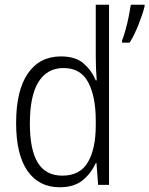

<svg xmlns="http://www.w3.org/2000/svg" viewBox="-20 -780 630 810"><path d="M232 10Q144 10 96 -59Q48 -128 48 -261Q48 -398 97.5 -470Q147 -542 237 -542Q299 -542 333 -512Q367 -482 384 -441H388Q386 -465 385 -491Q384 -517 384 -542V-760H440V0H394L387 -92H384Q364 -48 328 -19Q292 10 232 10ZM495 -609Q501 -624 509 -652Q517 -680 523 -710Q529 -740 532 -760H590V-753Q582 -721 564.5 -676.5Q547 -632 527 -600H495ZM243 -39Q318 -39 351 -96Q384 -153 384 -251V-271Q384 -373 352 -433Q320 -493 248 -493Q179 -493 142.5 -434.5Q106 -376 106 -259Q106 -148 139.5 -93.5Q173 -39 243 -39Z"/></svg>

Font: Noto Sans Mono SemiCondensed Light
Style: Regular
Weight: 300
Width: 4
Designer: Monotype Design Team
Foundry: Monotype Imaging Inc.
Version: Version 2.014; ttfautohint (v1.8.4.7-5d5b)